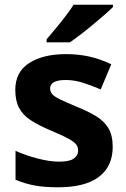

<svg xmlns="http://www.w3.org/2000/svg" viewBox="-20 -786 537 816"><path d="M459 -162Q459 -79 400.5 -34.5Q342 10 226 10Q169 10 128 2.5Q87 -5 46 -22V-145Q90 -125 141 -112Q192 -99 231 -99Q275 -99 293.5 -112Q312 -125 312 -146Q312 -160 304.5 -171Q297 -182 272 -196Q247 -210 194 -232Q143 -254 110 -275.5Q77 -297 61 -327.5Q45 -358 45 -404Q45 -480 104 -518Q163 -556 261 -556Q312 -556 358 -546Q404 -536 453 -513L408 -406Q368 -423 332 -434.5Q296 -446 259 -446Q226 -446 209.5 -437Q193 -428 193 -410Q193 -397 201.5 -386.5Q210 -376 234.5 -364Q259 -352 307 -332Q354 -313 388 -292.5Q422 -272 440.5 -241.5Q459 -211 459 -162ZM460 -756Q446 -742 423 -722Q400 -702 373.5 -680Q347 -658 321.5 -638.5Q296 -619 277 -606H178V-619Q194 -638 215.5 -663.5Q237 -689 258 -716.5Q279 -744 293 -766H460Z"/></svg>

Font: Noto Sans Adlam
Style: Regular
Weight: 400
Designer: Mark Jamra, Neil Patel
Foundry: JamraPatel LLC
Version: Version 3.001